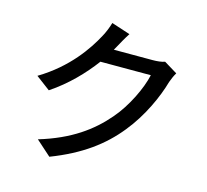

<svg xmlns="http://www.w3.org/2000/svg" viewBox="-120 -955 1240 1148"><g transform="rotate(15 500.0 -381.0)"><path d="M553 -778 437 -816C429 -787 412 -746 400 -726C353 -638 260 -499 86 -395L174 -329C279 -399 364 -488 428 -574H740C722 -490 662 -364 588 -279C499 -175 380 -87 187 -29L280 54C467 -18 588 -109 680 -223C770 -333 829 -467 856 -563C863 -583 874 -608 884 -624L802 -674C783 -667 755 -664 727 -664H487L501 -689C512 -709 533 -748 553 -778Z"/></g></svg>

Font: GenYoGothic2 TW M
Style: Regular
Weight: 500
Version: Version 2.100;PS 2.1;hotconv 16.6.51;makeotf.lib2.5.65220 DE